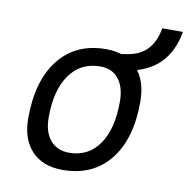

<svg xmlns="http://www.w3.org/2000/svg" viewBox="-76 -730 799 815"><g transform="rotate(10 323.5 -323.0)"><path d="M245.1 9.8Q160.2 9.8 112.3 -40.8Q64.5 -91.3 64.5 -181.2Q64.5 -344.2 137.5 -435.8Q210.4 -527.3 339.8 -527.3Q425.3 -527.3 473.1 -475.8Q521 -424.3 521 -331.5Q521 -170.9 448 -80.6Q375 9.8 245.1 9.8ZM260.3 -66.9Q342.8 -66.9 389.2 -133.1Q435.5 -199.2 435.5 -317.4Q435.5 -379.9 407.5 -415.3Q379.4 -450.7 328.6 -450.7Q244.6 -450.7 197 -384.5Q149.4 -318.4 149.4 -200.2Q149.4 -137.2 179 -102.1Q208.5 -66.9 260.3 -66.9ZM415 -449.2 404.3 -517.6 434.1 -522.5Q539.1 -539.6 558.6 -655.8H647.5Q617.2 -481.9 444.8 -454.1Z"/></g></svg>

Font: Cascadia Mono PL SemiLight
Style: Italic
Weight: 350
Italic angle: -10°
Monospace: yes
Designer: Aaron Bell
Foundry: Saja Typeworks
Version: Version 2404.023; ttfautohint (v1.8.4)